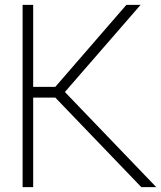

<svg xmlns="http://www.w3.org/2000/svg" viewBox="-20 -770 663 790"><path d="M561.5 0 207.5 -368.5H116.5V0H73V-750H116.5V-412.5H207.5L500 -750H558.5L247 -391.5L623 0Z"/></svg>

Font: Russisch Sans ExtraLight
Style: Regular
Weight: 200
Width: 4
Designer: Michael Sharanda (font) & Cristiano Sobral (main changes)
Foundry: Michael Sharanda
Version: Version 2.00;September 8, 2020;FontCreator 13.0.0.2681 64-bi